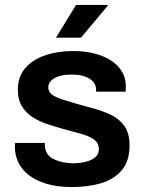

<svg xmlns="http://www.w3.org/2000/svg" viewBox="-20 -743 581 775"><path d="M270 12Q213 12 170 -0.5Q127 -13 98 -35Q69 -57 54.5 -86.5Q40 -116 40 -151Q40 -156 40.5 -160Q41 -164 41 -166H161Q161 -164 161 -162Q161 -160 161 -158Q162 -117 197 -100.5Q232 -84 275 -84Q301 -84 324.5 -89.5Q348 -95 363.5 -107.5Q379 -120 379 -140Q379 -166 359 -180Q339 -194 306.5 -203Q274 -212 237 -222Q204 -231 171 -242Q138 -253 111.5 -270Q85 -287 68.5 -314Q52 -341 52 -381Q52 -433 81.5 -467.5Q111 -502 161.5 -519.5Q212 -537 276 -537Q323 -537 361.5 -527Q400 -517 428.5 -498.5Q457 -480 472.5 -453.5Q488 -427 488 -395Q488 -388 487.5 -381Q487 -374 487 -373H368V-380Q368 -399 356.5 -412.5Q345 -426 323.5 -434Q302 -442 270 -442Q238 -442 217 -435Q196 -428 185.5 -416.5Q175 -405 175 -391Q175 -372 190 -361Q205 -350 230.5 -342Q256 -334 286 -325Q322 -315 360 -304.5Q398 -294 430.5 -278Q463 -262 483 -233Q503 -204 503 -156Q503 -94 472.5 -57Q442 -20 389.5 -4Q337 12 270 12ZM206 -591 287 -723H414L415 -720L307 -591Z"/></svg>

Font: Archivo Variable SemiBold
Style: Regular
Weight: 600
Designer: Hector Gatti
Foundry: Omnibus-Type
Version: Version 2.001